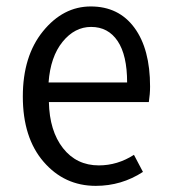

<svg xmlns="http://www.w3.org/2000/svg" viewBox="-20 -573 540 604"><path d="M281.2 11.7Q182.6 11.7 117.2 -64Q51.8 -139.6 51.8 -269.5Q51.8 -396.5 115.2 -474.6Q178.7 -552.7 265.6 -552.7Q353.5 -552.7 402.8 -485.8Q452.1 -418.9 452.1 -300.8Q452.1 -277.3 448.2 -252H133.8Q135.7 -161.1 178.2 -106.9Q220.7 -52.7 291 -52.7Q349.6 -52.7 401.4 -85.9L429.7 -32.2Q362.3 11.7 281.2 11.7ZM132.8 -313.5H379.9Q379.9 -399.4 350.1 -443.8Q320.3 -488.3 266.6 -488.3Q214.8 -488.3 176.8 -441.4Q138.7 -394.5 132.8 -313.5Z"/></svg>

Font: Gen Shin Gothic Monospace Normal
Style: Regular
Weight: 350
Designer: [Source Han Sans]
Ryoko NISHIZUKA  (kana & ideographs); Paul D. Hunt (Latin, Greek & Cyrillic); Wenlong ZHANG  (bopomofo
Version: Version 1.002.20150607